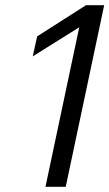

<svg xmlns="http://www.w3.org/2000/svg" viewBox="-20 -719 421 739"><path d="M285 -614 106 -502 123 -579 311 -699H381L233 0H155Z"/></svg>

Font: Prompt Light
Style: Italic
Weight: 300
Italic angle: -12°
Designer: Katatrad Team
Foundry: CadsonDemak
Version: Version 1.000